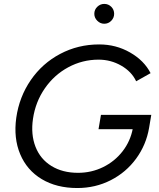

<svg xmlns="http://www.w3.org/2000/svg" viewBox="-20 -936 800 968"><path d="M62 -342.2Q77 -447.5 135.1 -532.1Q193.2 -616.7 283.5 -664.3Q373.8 -712 480 -712Q565 -712 635.8 -671.4Q706.7 -630.8 739.2 -567.2L666.5 -526.2Q643.5 -575.2 591 -605.2Q538.5 -635.3 476.8 -635.3Q395.7 -635.3 324.3 -596.9Q253 -558.5 205.9 -490.3Q158.8 -422.2 146.3 -337.2Q134.7 -258.3 159 -196Q183.3 -133.7 239.3 -99.2Q295.3 -64.7 373.3 -64.7Q441.2 -64.7 499.8 -93.5Q558.5 -122.3 598 -173.2Q637.5 -224 649.7 -288.8L731.7 -291.7Q717 -205.5 666.3 -136.2Q615.7 -67 538.3 -27.5Q461 12 369.7 12Q265.2 12 190.3 -33Q115.5 -78 81.7 -158.9Q47.8 -239.8 62 -342.2ZM489 -357H742.7L731.7 -291.7L689.7 -284.5H476.7ZM455.5 -866.3Q455.5 -887.3 470.5 -901.8Q485.5 -916.3 505.5 -916.3Q526.5 -916.3 541 -901.8Q555.5 -887.3 555.5 -866.3Q555.5 -846.3 541 -831.3Q526.5 -816.3 505.5 -816.3Q485.5 -816.3 470.5 -831.3Q455.5 -846.3 455.5 -866.3Z"/></svg>

Font: Oak Sans Light Italic
Style: Regular
Weight: 400
Italic angle: -9.5°
Foundry: Erik Kennedy, Walven
Version: Version 1.000;Glyphs 3.1.2 (3151)